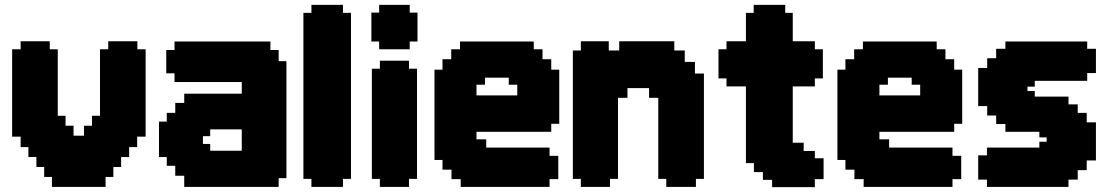

<svg xmlns="http://www.w3.org/2000/svg" viewBox="-20 -770 4560 791"><path d="M65 -567V-600H185V-567H218V-293H250V-252H283V-211H326V-252H359V-293H392V-567H426V-600H546V-567H580V-207H545V-164H512V-123H479V-82H447V-41H415V0H194V-41H162V-82H130V-123H97V-164H65V-207H30V-567Z M976 -237H846V-209H816V-177H846V-149H976ZM1160 -518V-36H1128V0H739V-46H702V-87H667V-123H635V-269H667V-305H702V-346H739V-384H976V-432H699V-468H665V-564H699V-599H1094V-564H1128V-518Z M1263 0V-33H1230V-717H1263V-750H1393V-717H1426V-33H1393V0Z M1545 0V-33H1512V-487H1545V-520H1665V-487H1698V-33H1665V0ZM1668 -718H1700V-599H1668V-567H1542V-599H1510V-718H1542V-750H1668Z M2111 -377V-421H2076V-450H1978V-421H1943V-377ZM2284 -483V-260H2251V-227H1943V-196H1983V-162H2244V-128H2280V-32H2244V0H1878V-32H1840V-71H1803V-111H1770V-483H1803V-526H1839V-567H1875V-599H2179V-567H2215V-526H2251V-483Z M2493 -33V0H2373V-33H2340V-562H2373V-600H2488V-562H2531V-600H2758V-562H2801V-515H2843V-467H2880V-33H2847V0H2725V-33H2692V-367H2654V-407H2565V-367H2526V-33Z M3246 -182H3291V-148H3337V-118H3373V-32H3337V1H3161V-29H3123V-61H3086V-98H3053V-414H2973V-447H2940V-567H2973V-600H3053V-717H3085V-750H3215V-717H3246V-600H3337V-567H3370V-447H3337V-414H3246Z M3771 -377V-421H3736V-450H3638V-421H3603V-377ZM3944 -483V-260H3911V-227H3603V-196H3643V-162H3904V-128H3940V-32H3904V0H3538V-32H3500V-71H3463V-111H3430V-483H3463V-526H3499V-567H3535V-599H3839V-567H3875V-526H3911V-483Z M4213 -413V-395H4243V-372H4382V-340H4420V-305H4457V-266H4495V-109H4457V-69H4420V-30H4382V0H4046V-30H4010V-130H4046V-162H4262V-186H4292V-204H4262V-227H4122V-259H4084V-294H4047V-333H4010V-490H4047V-530H4084V-569H4122V-599H4459V-569H4495V-469H4459V-437H4243V-413Z"/></svg>

Font: DNF Bit Bit TTF
Style: Regular
Weight: 400
Designer: Kim So-Yeon
Foundry: NEOPLE Inc.
Version: Version 1.000;September 28, 2022;FontCreator 14.0.0.2872 64-